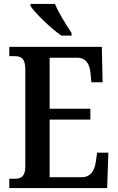

<svg xmlns="http://www.w3.org/2000/svg" viewBox="-20 -951 597 971"><path d="M290 -771H342V-784C317 -822 276 -886 258 -931H134V-921C156 -886 238 -807 290 -771ZM27 0H522L528 -179H471L465 -135C459 -91 440 -55 394 -55H231V-346H437V-401H231V-659H370C416 -659 434 -626 438 -579L442 -535H499L495 -714H27V-667H53C84 -667 108 -659 108 -600V-109C108 -58 86 -47 54 -47H27Z"/></svg>

Font: Noto Serif Armenian Condensed SemiBold
Style: Regular
Weight: 600
Width: 3
Designer: Monotype Design Team
Foundry: Monotype Imaging Inc.
Version: Version 2.008